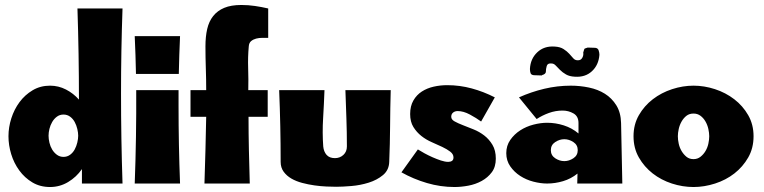

<svg xmlns="http://www.w3.org/2000/svg" viewBox="-20 -737 3067 771"><path d="M472 -703Q466 -532 466 -362Q466 -181 472 0H309V-58Q287 -26 253.5 -6Q220 14 181 14Q141 14 110 -4.5Q79 -23 57.5 -52.5Q36 -82 25 -118Q14 -154 14 -190Q14 -226 25.5 -262Q37 -298 58.5 -327Q80 -356 111 -374.5Q142 -393 181 -393Q215 -393 245 -377.5Q275 -362 297 -337Q297 -520 291 -703ZM235 -277Q220 -277 208.5 -268.5Q197 -260 189.5 -247Q182 -234 178.5 -219.5Q175 -205 175 -192Q175 -179 178.5 -164Q182 -149 189.5 -136.5Q197 -124 208.5 -115.5Q220 -107 235 -107Q250 -107 261.5 -115.5Q273 -124 280 -137Q287 -150 290.5 -165Q294 -180 294 -192Q294 -204 290.5 -219Q287 -234 280 -247Q273 -260 261.5 -268.5Q250 -277 235 -277Z M697 -312Q697 -156 703 0H521Q528 -187 527 -375H697ZM703 -592Q701 -554 700 -516L698 -440H526L524 -516Q523 -554 521 -592Z M1055 -375V-268H978Q978 -201 979.5 -134Q981 -67 983 0H801L805 -134Q807 -201 808 -268H745V-375H808Q808 -420 806.5 -463Q805 -506 805 -551Q805 -590 812 -620.5Q819 -651 836 -672.5Q853 -694 880.5 -705.5Q908 -717 949 -717Q977 -717 1004 -713Q1031 -709 1057 -703V-585H1033Q1020 -585 1008.5 -582Q997 -579 988.5 -572Q980 -565 979 -551Q975 -508 976.5 -463.5Q978 -419 977 -375Z M1549 -375Q1547 -303 1546.5 -231Q1546 -159 1543 -87Q1542 -54 1518 -34Q1494 -14 1460.5 -3.5Q1427 7 1391 10Q1355 13 1330 13Q1314 13 1291 12Q1268 11 1243 7.5Q1218 4 1193.5 -2.5Q1169 -9 1150 -20Q1131 -31 1119 -47.5Q1107 -64 1107 -87Q1107 -231 1101 -375H1283Q1281 -320 1277.5 -262Q1274 -204 1278 -149Q1280 -128 1291.5 -115Q1303 -102 1325 -102Q1345 -102 1359 -115Q1373 -128 1373 -149Q1373 -206 1371 -262Q1369 -318 1367 -375Z M1792 -268Q1792 -257 1805.5 -249.5Q1819 -242 1838.5 -234.5Q1858 -227 1881.5 -217.5Q1905 -208 1924.5 -193Q1944 -178 1957.5 -155.5Q1971 -133 1971 -100Q1971 -67 1955 -45.5Q1939 -24 1914.5 -10.5Q1890 3 1861 8.5Q1832 14 1805 14Q1749 14 1694.5 -2Q1640 -18 1592 -45L1658 -137Q1669 -130 1684.5 -121.5Q1700 -113 1717 -105.5Q1734 -98 1750.5 -92.5Q1767 -87 1780 -87Q1789 -87 1795 -91Q1801 -95 1801 -105Q1801 -118 1788 -128Q1775 -138 1756 -147Q1737 -156 1714 -166Q1691 -176 1672 -191Q1653 -206 1640 -227Q1627 -248 1627 -279Q1627 -311 1640 -333.5Q1653 -356 1674 -369.5Q1695 -383 1721.5 -389Q1748 -395 1776 -395Q1826 -395 1874 -382Q1922 -369 1967 -346L1912 -249Q1893 -263 1867 -277Q1841 -291 1818 -291Q1807 -291 1799.5 -285Q1792 -279 1792 -268Z M2246 -178Q2227 -178 2209.5 -166.5Q2192 -155 2192 -134Q2192 -113 2209.5 -101.5Q2227 -90 2246 -90Q2265 -90 2282.5 -101.5Q2300 -113 2300 -134Q2300 -155 2282.5 -166.5Q2265 -178 2246 -178ZM2298 0 2299 -40Q2273 -19 2241 -9.5Q2209 0 2177 0Q2151 0 2122 -7.5Q2093 -15 2069 -30.5Q2045 -46 2029 -69Q2013 -92 2013 -122Q2013 -152 2029 -175Q2045 -198 2069 -213.5Q2093 -229 2122 -236.5Q2151 -244 2177 -244Q2211 -244 2244 -233.5Q2277 -223 2303 -201V-243Q2303 -270 2283 -281.5Q2263 -293 2239 -293Q2211 -293 2184.5 -283.5Q2158 -274 2135 -259L2064 -346Q2113 -368 2165.5 -380.5Q2218 -393 2272 -393Q2309 -393 2345 -385.5Q2381 -378 2409 -360.5Q2437 -343 2455 -314Q2473 -285 2474 -243L2479 0ZM2328 -542 2340 -546 2370 -545Q2381 -544 2384 -534.5Q2387 -525 2387 -517Q2384 -476 2357 -451Q2330 -426 2288 -429Q2267 -430 2253 -438Q2239 -446 2229 -456Q2219 -466 2211.5 -474Q2204 -482 2195 -482Q2179 -484 2175.5 -472Q2172 -460 2172 -449Q2172 -444 2167.5 -440.5Q2163 -437 2158 -436L2155 -434L2124 -435Q2113 -436 2110.5 -443.5Q2108 -451 2108 -460Q2110 -501 2137.5 -527Q2165 -553 2207 -550Q2229 -549 2243 -540Q2257 -531 2266 -521Q2275 -511 2282 -503Q2289 -495 2299 -495Q2312 -494 2318 -504.5Q2324 -515 2322 -526L2326 -539Z M2765 -393Q2808 -393 2851 -379Q2894 -365 2928.5 -338.5Q2963 -312 2984.5 -274.5Q3006 -237 3006 -190Q3006 -142 2984.5 -104.5Q2963 -67 2929 -40.5Q2895 -14 2851.5 0Q2808 14 2765 14Q2721 14 2678 0Q2635 -14 2601 -40.5Q2567 -67 2545.5 -104.5Q2524 -142 2524 -190Q2524 -237 2545.5 -274.5Q2567 -312 2601.5 -338.5Q2636 -365 2679 -379Q2722 -393 2765 -393ZM2765 -281Q2748 -281 2736.5 -272Q2725 -263 2717 -249Q2709 -235 2705.5 -219Q2702 -203 2702 -190Q2702 -176 2705.5 -160Q2709 -144 2717 -130.5Q2725 -117 2736.5 -107.5Q2748 -98 2765 -98Q2781 -98 2793 -107.5Q2805 -117 2813 -130.5Q2821 -144 2824.5 -160Q2828 -176 2828 -190Q2828 -203 2824.5 -219Q2821 -235 2813 -249Q2805 -263 2793 -272Q2781 -281 2765 -281Z"/></svg>

Font: CAT Rhythmus
Style: Regular
Weight: 400
Designer: Peter Wiegel nach alter Vorlage
Foundry: Peter Wiegel
Version: 1.000